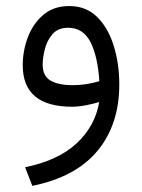

<svg xmlns="http://www.w3.org/2000/svg" viewBox="-20 -353 470 635"><path d="M308.1 -15.6Q290 -9.8 264.4 -4.9Q238.8 0 218.8 0Q55.2 0 55.2 -137.2Q55.2 -184.6 72 -229.5Q88.9 -274.4 123 -303.7Q157.2 -333 209 -333Q265.1 -333 301.8 -296.4Q338.4 -259.8 356.4 -200.7Q374.5 -141.6 374.5 -73.7Q374.5 58.6 302.7 145.5Q231 232.4 86.9 261.7L63 200.2Q172.9 177.7 233.9 120.6Q294.9 63.5 308.1 -15.6ZM308.6 -84.5Q303.2 -167 279.1 -214.1Q254.9 -261.2 205.1 -261.2Q171.4 -261.2 153.1 -239.5Q134.8 -217.8 127.9 -189Q121.1 -160.2 121.1 -139.6Q121.1 -101.6 147.2 -86.4Q173.3 -71.3 221.2 -71.3Q264.6 -71.3 308.6 -84.5Z"/></svg>

Font: Vazir Light FD-WOL
Style: Light-FD-WOL
Weight: 300
Designer: Saber Rastikerdar
Foundry: Saber Rastikerdar
Version: Version 30.1.0